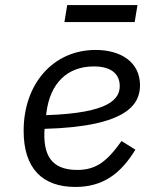

<svg xmlns="http://www.w3.org/2000/svg" viewBox="-20 -725 640 757"><path d="M277 12.1C386 12.1 456 -40.1 513.8 -134.9L459.2 -169C400.9 -87 358 -55 284.1 -55C176.1 -55 154.8 -122.2 154.8 -193.9C154.8 -196 154.8 -207 155.9 -217C485.1 -225.9 532 -316.1 532 -388.8C532 -479 458.1 -528.1 356.9 -528.1C191.1 -528.1 73.2 -396 73.2 -209.2C73.2 -61.1 147 12.1 277 12.1ZM161.9 -271 163 -280.9C177.9 -398.1 246.1 -463.1 350.1 -463.1C425.1 -463.1 452.1 -427.9 452.1 -386C452.1 -335.9 414.1 -279.1 161.9 -271ZM234 -638.1H511L522 -704.9H245Z"/></svg>

Font: Margiela Mono Italic Italic
Style: Regular
Weight: 400
Designer: Mike Abbink, Paul van der Laan, Pieter van Rosmalen
Foundry: Bold Monday
Version: Version 2.003 2021